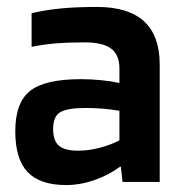

<svg xmlns="http://www.w3.org/2000/svg" viewBox="-20 -524 532 553"><path d="M171 9Q95 9 59.5 -28.5Q24 -66 24 -146Q24 -228 66.5 -262Q109 -296 213 -296Q242 -296 272 -293Q302 -290 324 -285V-327Q324 -366 300 -384Q276 -402 224 -402Q177 -402 140.5 -399Q104 -396 71 -389V-486Q109 -495 153.5 -499.5Q198 -504 259 -504Q350 -504 395 -462.5Q440 -421 440 -338V0H333L328 -44H326Q294 -20 252.5 -5.5Q211 9 171 9ZM227 -213Q173 -213 153 -200.5Q133 -188 133 -153Q133 -119 149.5 -104.5Q166 -90 206 -90Q235 -90 267.5 -98.5Q300 -107 324 -120V-205Q300 -209 276.5 -211Q253 -213 227 -213Z"/></svg>

Font: Blinker SemiBold
Style: Regular
Weight: 600
Designer: Juergen Huber
Foundry: supertype
Version: Version 1.015;PS 1.15;hotconv 1.0.88;makeotf.lib2.5.647800